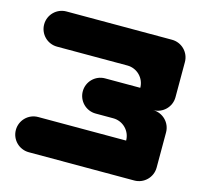

<svg xmlns="http://www.w3.org/2000/svg" viewBox="-101 -804 956 914"><g transform="rotate(15 376.5 -347.0)"><path d="M723.7 -607.3C723.7 -655.2 684.8 -694 636.9 -694H116.7C68.8 -694 30 -655.2 30 -607.3C30 -559.4 68.8 -520.6 116.7 -520.6H203.4H463.5C511.4 -520.6 550.2 -481.8 550.2 -433.9H376.8C328.9 -433.9 290.1 -395.1 290.1 -347.2C290.1 -299.3 328.9 -260.5 376.8 -260.5H463.5C511.4 -260.5 550.2 -221.6 550.2 -173.8H203.4H116.7C68.8 -173.8 30 -134.9 30 -87C30 -39.2 68.8 -0.3 116.7 -0.3H636.9C684.8 -0.3 723.7 -39.2 723.7 -87V-260.5C723.7 -308.4 684.8 -347.2 636.9 -347.2C684.8 -347.2 723.7 -386 723.7 -433.9Z"/></g></svg>

Font: OpenLukyanov
Style: Regular
Weight: 400
Designer: Michail Lukyanov
Foundry: book-let.ru
Version: Version 2.1